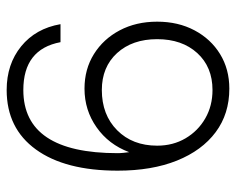

<svg xmlns="http://www.w3.org/2000/svg" viewBox="-86 -614 708 576"><g transform="rotate(90 268.0 -326.0)"><path d="M492 -325Q492 -167.5 428.5 -79.8Q365 8 250 8Q172.5 8 119 -35.5Q65.5 -79 52.5 -153.5H106.5Q127.5 -42 250 -42Q439.5 -42 439.5 -325Q439.5 -333.5 438.5 -342.5Q437.5 -351.5 436.5 -359.5Q413.5 -298 362 -261.8Q310.5 -225.5 246 -225.5Q187.5 -225.5 142.2 -253.8Q97 -282 71 -331.2Q45 -380.5 45 -443.5Q45 -506.5 71 -555.5Q97 -604.5 142.2 -632.2Q187.5 -660 246 -660Q321.5 -660 376.5 -619Q431.5 -578 461.8 -502.8Q492 -427.5 492 -325ZM417 -443.5Q417 -491 395 -528.5Q373 -566 335.2 -587.8Q297.5 -609.5 250 -609.5Q181 -609.5 139.2 -563.8Q97.5 -518 97.5 -443.5Q97.5 -369 139.2 -323.2Q181 -277.5 250 -277.5Q324.5 -277.5 370.8 -323.5Q417 -369.5 417 -443.5Z"/></g></svg>

Font: Overused Grotesk Light
Style: Regular
Weight: 300
Version: Version 0.004